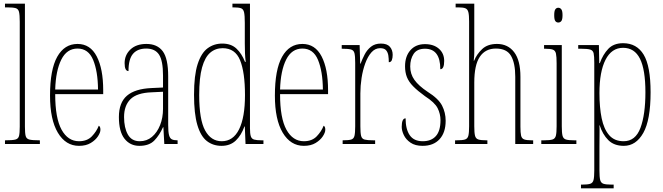

<svg xmlns="http://www.w3.org/2000/svg" viewBox="-20 -780 3592 1040"><path d="M7 0V-20H10Q47 -20 63 -24Q79 -28 83 -43.5Q87 -59 87 -94V-662Q87 -699 83 -715.5Q79 -732 64.5 -736Q50 -740 20 -740H7V-760H115V-94Q115 -59 119 -43.5Q123 -28 139.5 -24Q156 -20 192 -20H196V0Z M408 10Q336 10 293.5 -61Q251 -132 251 -262Q251 -403 290 -472.5Q329 -542 400 -542Q469 -542 504 -474.5Q539 -407 539 -291V-270H279Q279 -140 313.5 -77.5Q348 -15 408 -15Q452 -15 477.5 -41.5Q503 -68 515 -99Q519 -97 521.5 -92Q524 -87 524 -77Q524 -62 510.5 -41.5Q497 -21 471.5 -5.5Q446 10 408 10ZM511 -295Q510 -394 484.5 -455.5Q459 -517 400 -517Q342 -517 312 -457Q282 -397 279 -295Z M735 10Q685 10 654.5 -28.5Q624 -67 624 -146Q624 -224 667.5 -261.5Q711 -299 800 -303L863 -306V-371Q863 -451 841.5 -484Q820 -517 772 -517Q725 -517 700.5 -488.5Q676 -460 676 -395Q655 -395 655 -438Q655 -482 686.5 -512Q718 -542 773 -542Q832 -542 861.5 -502.5Q891 -463 891 -366V-103Q891 -66 895.5 -48.5Q900 -31 910.5 -25.5Q921 -20 940 -20H942V0H870L865 -91H863Q844 -48 816 -19Q788 10 735 10ZM737 -15Q775 -15 803 -38.5Q831 -62 847 -102Q863 -142 863 -191V-283L801 -280Q721 -277 686.5 -242.5Q652 -208 652 -146Q652 -88 672.5 -51.5Q693 -15 737 -15Z M1180 10Q1134 10 1100.5 -16Q1067 -42 1049 -103Q1031 -164 1031 -267Q1031 -372 1050.5 -432.5Q1070 -493 1104.5 -518.5Q1139 -544 1184 -544Q1232 -544 1261 -516.5Q1290 -489 1307 -445H1311Q1308 -468 1307 -493Q1306 -518 1306 -544V-656Q1306 -696 1302 -713.5Q1298 -731 1285 -735.5Q1272 -740 1244 -740H1239V-760H1334V-86Q1334 -56 1338.5 -42Q1343 -28 1356.5 -24Q1370 -20 1397 -20H1407V0H1310L1306 -95H1304Q1287 -47 1257 -18.5Q1227 10 1180 10ZM1181 -15Q1243 -15 1275 -79.5Q1307 -144 1307 -265Q1307 -388 1280.5 -453.5Q1254 -519 1186 -519Q1147 -519 1118.5 -494.5Q1090 -470 1074.5 -414.5Q1059 -359 1059 -265Q1059 -132 1091 -73.5Q1123 -15 1181 -15Z M1626 10Q1554 10 1511.5 -61Q1469 -132 1469 -262Q1469 -403 1508 -472.5Q1547 -542 1618 -542Q1687 -542 1722 -474.5Q1757 -407 1757 -291V-270H1497Q1497 -140 1531.5 -77.5Q1566 -15 1626 -15Q1670 -15 1695.5 -41.5Q1721 -68 1733 -99Q1737 -97 1739.5 -92Q1742 -87 1742 -77Q1742 -62 1728.5 -41.5Q1715 -21 1689.5 -5.5Q1664 10 1626 10ZM1729 -295Q1728 -394 1702.5 -455.5Q1677 -517 1618 -517Q1560 -517 1530 -457Q1500 -397 1497 -295Z M1836 0V-20H1837Q1868 -20 1882 -24Q1896 -28 1900 -44Q1904 -60 1904 -96V-440Q1904 -476 1900 -492Q1896 -508 1881 -512Q1866 -516 1834 -516H1831V-536H1928L1931 -435H1933Q1942 -459 1955 -484.5Q1968 -510 1989.5 -527Q2011 -544 2043 -544Q2077 -544 2092 -526.5Q2107 -509 2107 -483Q2107 -466 2102.5 -454.5Q2098 -443 2086 -443Q2086 -462 2083.5 -479Q2081 -496 2071.5 -507.5Q2062 -519 2039 -519Q2012 -519 1992 -496.5Q1972 -474 1958.5 -437Q1945 -400 1938.5 -357.5Q1932 -315 1932 -274V-96Q1932 -60 1936 -44Q1940 -28 1955 -24Q1970 -20 2001 -20H2012V0Z M2269 10Q2229 10 2204 -7Q2179 -24 2167.5 -48Q2156 -72 2156 -93Q2156 -139 2177 -139Q2177 -80 2199.5 -47.5Q2222 -15 2270 -15Q2316 -15 2341 -43Q2366 -71 2366 -129Q2366 -163 2350.5 -194Q2335 -225 2282 -259Q2242 -288 2218 -312.5Q2194 -337 2184 -362.5Q2174 -388 2174 -421Q2174 -475 2203 -508Q2232 -541 2282 -541Q2329 -541 2357.5 -516Q2386 -491 2386 -450Q2386 -405 2365 -405Q2365 -516 2282 -516Q2239 -516 2220.5 -488Q2202 -460 2202 -420Q2202 -379 2225 -347Q2248 -315 2296 -283Q2355 -246 2374.5 -208Q2394 -170 2394 -126Q2394 -62 2361 -26Q2328 10 2269 10Z M2445 0V-20H2454Q2485 -20 2499 -24.5Q2513 -29 2517 -45Q2521 -61 2521 -96V-664Q2521 -698 2517 -714Q2513 -730 2501 -735Q2489 -740 2464 -740H2448V-760H2549V-495Q2549 -478 2546 -451H2548Q2562 -486 2591.5 -514Q2621 -542 2672 -542Q2731 -542 2765 -497.5Q2799 -453 2799 -364V-94Q2799 -61 2802.5 -45.5Q2806 -30 2819 -25Q2832 -20 2860 -20H2868V0H2771V-364Q2771 -438 2748 -477.5Q2725 -517 2666 -517Q2609 -517 2579 -472.5Q2549 -428 2549 -333V-96Q2549 -61 2553 -45Q2557 -29 2571 -24.5Q2585 -20 2615 -20H2620V0Z M3004 -658Q2994 -658 2988 -666Q2982 -674 2982 -698Q2982 -721 2988 -729.5Q2994 -738 3004 -738Q3014 -738 3020.5 -729.5Q3027 -721 3027 -698Q3027 -674 3020.5 -666Q3014 -658 3004 -658ZM2912 0V-20H2928Q2959 -20 2973 -24.5Q2987 -29 2991 -45Q2995 -61 2995 -96V-437Q2995 -473 2991.5 -489.5Q2988 -506 2975 -511Q2962 -516 2933 -516H2927V-536H3023V-96Q3023 -61 3027 -45Q3031 -29 3045 -24.5Q3059 -20 3089 -20H3102V0Z M3127 240V220H3132Q3163 220 3177 215.5Q3191 211 3195 195Q3199 179 3199 144V-441Q3199 -476 3195.5 -491.5Q3192 -507 3177 -511.5Q3162 -516 3127 -516H3112V-536H3224L3226 -438H3229Q3246 -485 3275 -515.5Q3304 -546 3355 -546Q3429 -546 3466.5 -484Q3504 -422 3504 -280Q3504 -130 3464.5 -60Q3425 10 3359 10Q3306 10 3275 -21Q3244 -52 3228 -102H3227Q3228 -83 3227.5 -52.5Q3227 -22 3227 14V144Q3227 179 3231 195Q3235 211 3249 215.5Q3263 220 3293 220H3304V240ZM3358 -15Q3422 -15 3449 -87Q3476 -159 3476 -280Q3476 -403 3446.5 -462Q3417 -521 3355 -521Q3293 -521 3260 -456.5Q3227 -392 3227 -276Q3227 -198 3239 -139.5Q3251 -81 3279.5 -48Q3308 -15 3358 -15Z"/></svg>

Font: Noto Serif Georgian ExtraCondensed Thin
Style: Regular
Weight: 100
Width: 2
Designer: Monotype Design Team, Akaki Razmadze
Foundry: Google LLC
Version: Version 2.003; ttfautohint (v1.8.4.7-5d5b)